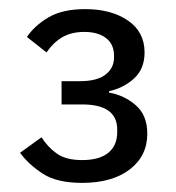

<svg xmlns="http://www.w3.org/2000/svg" viewBox="-20 -724 386 421"><path d="M155 -546Q193 -546 211.5 -560.5Q230 -575 230 -598V-602Q230 -627 212.5 -640.5Q195 -654 165 -654Q136 -654 116 -642Q96 -630 82 -609L39 -643Q56 -668 86.5 -686Q117 -704 167 -704Q224 -704 260.5 -679Q297 -654 297 -609Q297 -573 274 -552Q251 -531 219 -524V-521Q253 -515 278 -493Q303 -471 303 -431Q303 -382 264.5 -352.5Q226 -323 160 -323Q105 -323 74 -343Q43 -363 24 -389L71 -423Q85 -401 105 -387Q125 -373 160 -373Q198 -373 217.5 -389Q237 -405 237 -434V-440Q237 -495 160 -495H115V-546Z"/></svg>

Font: IBM Plex Sans
Style: Regular
Weight: 400
Designer: Mike Abbink, Paul van der Laan, Pieter van Rosmalen
Foundry: Bold Monday
Version: Version 3.005